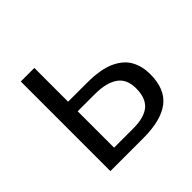

<svg xmlns="http://www.w3.org/2000/svg" viewBox="-139 -666 803 803"><g transform="rotate(-45 262.5 -265.0)"><path d="M82.6 0V-530H162.8V-330.3H272.6Q355.2 -330.3 402 -308.6Q448.7 -286.8 468.1 -250.7Q487.4 -214.5 487.4 -169.2Q487.4 -80.5 435 -40.2Q382.5 0 277.9 0ZM162.8 -58.4H276.6Q341.3 -58.4 372.5 -84.7Q403.6 -111 403.6 -168.9Q403.6 -223.9 367.4 -248.7Q331.2 -273.6 264.4 -273.6H162.8Z"/></g></svg>

Font: Libre Franklin Thin
Style: Regular
Weight: 100
Designer: Pablo Impallari, Rodrigo Fuenzalida, Nhung Nguyen
Foundry: Impallari Type
Version: Version 3.000